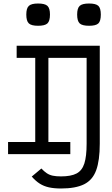

<svg xmlns="http://www.w3.org/2000/svg" viewBox="-20 -879 640 1095"><path d="M181 0V-596L228 -549H75V-618H256V0ZM26 0V-69H381V0ZM328 196Q288 196 259 189.5Q230 183 207 168.5Q184 154 161 128L216 82Q232 99 247 109Q262 119 281 123Q300 127 328 127Q385 127 416.5 110.5Q448 94 461 53.5Q474 13 474 -59V-549H223V-618H549V-59Q549 36 528.5 92Q508 148 459.5 172Q411 196 328 196ZM197 -732Q159 -732 144.5 -745.5Q130 -759 130 -796Q130 -832 144.5 -845.5Q159 -859 197 -859Q236 -859 250.5 -845.5Q265 -832 265 -796Q265 -759 250.5 -745.5Q236 -732 197 -732ZM488 -732Q449 -732 434.5 -745.5Q420 -759 420 -796Q420 -832 434.5 -845.5Q449 -859 488 -859Q527 -859 541 -845.5Q555 -832 555 -796Q555 -759 541 -745.5Q527 -732 488 -732Z"/></svg>

Font: Victor Mono
Style: Regular
Weight: 400
Monospace: yes
Designer: Rune Bjørnerås
Version: Version 1.561;gftools[0.9.30]